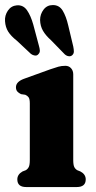

<svg xmlns="http://www.w3.org/2000/svg" viewBox="-35 -756 389 776"><path d="M261 -455.5V-109.5Q261 -89.5 265.2 -81Q269.5 -72.5 277.5 -68L290 -63Q311.5 -51.5 311.5 -31Q311.5 0 275 0H71Q35 0 35 -31Q35 -51 56 -63L69 -68Q77 -72.5 81.2 -81Q85.5 -89.5 85.5 -109.5V-338.5Q85.5 -356 80.5 -362.8Q75.5 -369.5 67 -373L50 -375.5Q40.5 -380 35 -386.2Q29.5 -392.5 29.5 -403.5Q29.5 -425 60.5 -437L168.5 -476Q188.5 -483 201.2 -486.5Q214 -490 229 -490Q243.5 -490 252.2 -480.2Q261 -470.5 261 -455.5ZM240.8 -653 261.1 -568Q263.5 -556.5 263.5 -547.8Q263.5 -539 257 -533Q251 -527.5 242.4 -528.8Q233.9 -530 226.7 -536.5L171.6 -593Q149.3 -613 138.6 -631.8Q127.8 -650.5 127 -675Q127 -698.5 141 -717Q155 -735.5 178.1 -735.5Q204.4 -736 218.4 -713Q232.3 -690 240.8 -653ZM99.5 -656.5 122.2 -571.5Q125.4 -561 126 -552.2Q126.6 -543.5 120.1 -537Q114.9 -530.5 106.2 -531.5Q97.5 -532.5 90.2 -538L33.1 -591.5Q9.6 -610 -1.8 -628Q-13.1 -646 -14.7 -670.5Q-16.3 -693.5 -3.2 -713Q10 -732.5 33.1 -734.5Q59 -736.5 74.2 -714.5Q89.4 -692.5 99.5 -656.5Z"/></svg>

Font: Fraunces 9pt Soft
Style: Bold
Weight: 700
Version: Version 1.000;[b76b70a41]